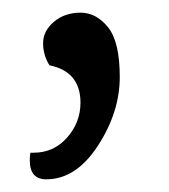

<svg xmlns="http://www.w3.org/2000/svg" viewBox="-20 -140 267 303"><path d="M107 22Q107 -27 58 -37Q48 -53 48 -72Q48 -91 65 -105.5Q82 -120 107 -120Q132 -120 150.5 -97Q169 -74 169 -18.5Q169 37 134.5 90Q100 143 53 143Q27 143 27 113Q27 105 28 101H33Q65 101 86 77Q107 53 107 22Z"/></svg>

Font: Overlock Mod
Style: Regular
Weight: 400
Designer: Dario Muhafara
Foundry: Dario Manuel Muhafara
Version: Version 1.001